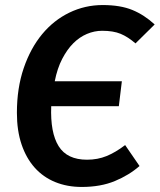

<svg xmlns="http://www.w3.org/2000/svg" viewBox="-20 -726 633 761"><path d="M517 -554Q487 -580 458 -592Q429 -604 385 -604Q354 -604 324.5 -591.5Q295 -579 270.5 -554.5Q246 -530 226.5 -492.5Q207 -455 197 -404H463L451 -305H183Q179 -200 212.5 -146.5Q246 -93 325 -93Q367 -93 402.5 -107.5Q438 -122 476 -151L533 -68Q492 -32 435.5 -8.5Q379 15 304 15Q246 15 198.5 -4.5Q151 -24 117.5 -61.5Q84 -99 65.5 -153.5Q47 -208 47 -279Q47 -377 74 -456Q101 -535 147 -590.5Q193 -646 255 -676Q317 -706 387 -706Q457 -706 504.5 -686.5Q552 -667 593 -629Z"/></svg>

Font: Xgbmvzvtohvqztyvzapvmeyoton
Style: Regular
Weight: 500
Italic angle: -8°
Designer: Carrois Corporate & Edenspiekermann
Foundry: Carrois Corporate GbR & Edenspiekermann AG
Version: Version 2.001